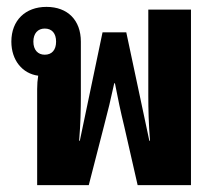

<svg xmlns="http://www.w3.org/2000/svg" viewBox="-20 -538 634 558"><path d="M88 0H238L282 -171C294 -216 302 -250 312 -296H314C323 -250 330 -216 341 -171L380 0H535V-510H411V-261C411 -220 412 -177 416 -129H414L347 -444H278L212 -129H210C214 -176 215 -221 215 -261V-417C215 -479 177 -518 115 -518C54 -518 13 -479 13 -417C13 -363 45 -324 91 -318C89 -305 88 -294 88 -279ZM110 -379C90 -379 77 -393 77 -417C77 -441 90 -455 110 -455C131 -455 143 -441 143 -417C143 -393 131 -379 110 -379Z"/></svg>

Font: Noto Sans Thai Looped UI Narrow
Style: Bold
Weight: 700
Width: 4
Designer: Cadson Demak Team
Foundry: Cadson Demak Co., Ltd.
Version: Version 1.000